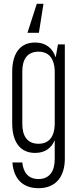

<svg xmlns="http://www.w3.org/2000/svg" viewBox="-20 -792 405 1007"><path d="M184 -620 208 -772H173L124 -620ZM164 -569C81 -569 44 -506 44 -415V-145C44 -54 81 10 164 10C217 10 250 -16 267 -57V43C267 104 241 147 182 147C128 147 102 112 97 60H45C51 140 94 195 182 195C276 195 320 131 320 40V-559H284L272 -491C256 -539 221 -569 164 -569ZM182 -521C240 -521 265 -480 267 -422V-137C265 -79 240 -38 182 -38C122 -38 97 -80 97 -142V-418C97 -479 122 -521 182 -521Z"/></svg>

Font: Modon Arabic
Style: Regular
Weight: 400
Designer: Ahmedzaza
Foundry: Ahmedzaza
Version: Version 2.010